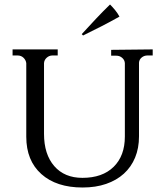

<svg xmlns="http://www.w3.org/2000/svg" viewBox="-20 -822 740 855"><path d="M344 -670Q376 -705 407 -738Q438 -771 470 -802Q482 -790 493 -776.5Q504 -763 512 -748Q471 -725 431 -704.5Q391 -684 350 -664ZM660 -602V-575H637Q622 -575 611 -566Q600 -557 599 -543V-215Q599 -162 581.5 -120Q564 -78 531.5 -48.5Q499 -19 452.5 -3Q406 13 348 13Q231 13 164 -47Q97 -107 97 -213V-541Q95 -555 84.5 -565Q74 -575 58 -575H36V-602H237V-575H214Q199 -575 188 -565Q177 -555 176 -541V-226Q176 -135 221.5 -82.5Q267 -30 347 -30Q436 -30 486 -79Q536 -128 536 -214V-541Q535 -555 524 -564.5Q513 -574 498 -574H475V-600Z"/></svg>

Font: Constantine
Style: Regular
Weight: 400
Designer: Dukom Design
Version: Version 1.001;PS 001.001;hotconv 1.0.56;makeotf.lib2.0.21325